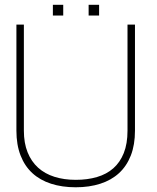

<svg xmlns="http://www.w3.org/2000/svg" viewBox="-20 -773 659 805"><path d="M545.9 -669.9H514.6V-225.1Q514.6 -170.4 499 -131.3Q483.4 -92.3 455.1 -67.4Q426.8 -42.5 386.7 -30.8Q346.7 -19 297.4 -19Q248.5 -19 208.3 -31.7Q168 -44.4 139.6 -70.1Q111.3 -95.7 95.7 -134.5Q80.1 -173.3 80.1 -225.1V-669.9H48.8V-225.1Q48.8 -166 66.2 -121.3Q83.5 -76.7 115.7 -47.1Q147.9 -17.6 194.1 -2.7Q240.2 12.2 297.4 12.2Q354.5 12.2 400.6 -2.7Q446.8 -17.6 479 -47.1Q511.2 -76.7 528.6 -121.3Q545.9 -166 545.9 -225.1ZM245.1 -752.9H201.7V-708H245.1ZM395.5 -752.9H351.6V-708H395.5Z"/></svg>

Font: SaysetthaMai Thin
Style: Regular
Weight: 100
Designer: John M. Durdin
Foundry: Lao Script for Windows
Version: Version 1.101